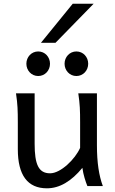

<svg xmlns="http://www.w3.org/2000/svg" viewBox="-20 -999 619 1031"><path d="M532.2 0C511.7 -54.7 500.5 -125 500.5 -219.7V-498H400.4C409.2 -438.5 410.2 -406.2 410.2 -341.8V-205.1C384.3 -145.5 306.6 -68.4 249 -68.4C187 -68.4 166 -116.2 166 -227.1V-498H65.9C74.7 -439.5 75.7 -403.8 75.7 -341.8V-197.8C75.7 -58.6 127.9 12.2 231.9 12.2C300.3 12.2 363.3 -25.9 422.4 -97.7C427.2 -61 439.9 -22.5 449.2 0ZM326.7 -656.7C326.7 -620.6 354 -590.8 390.1 -590.8C426.8 -590.8 453.6 -620.6 453.6 -656.7C453.6 -692.9 426.8 -722.7 390.1 -722.7C354 -722.7 326.7 -692.9 326.7 -656.7ZM121.6 -656.7C121.6 -620.6 148.9 -590.8 185.1 -590.8C221.7 -590.8 248.5 -620.6 248.5 -656.7C248.5 -692.9 221.7 -722.7 185.1 -722.7C148.9 -722.7 121.6 -692.9 121.6 -656.7ZM370.6 -979 199.7 -769H277.8L482.9 -979Z"/></svg>

Font: Andika
Style: Regular
Weight: 400
Designer: Victor Gaultney, Annie Olsen, Julie Remington, Don Collingsworth, Eric Hays
Foundry: SIL International
Version: Version 1.000